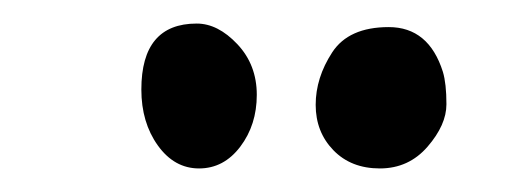

<svg xmlns="http://www.w3.org/2000/svg" viewBox="-20 -718 440 163"><path d="M356 -657Q359 -647 359 -629.5Q359 -612 343 -593.5Q327 -575 302.5 -575Q278 -575 263 -590.5Q248 -606 248 -629Q248 -652 262 -673.5Q276 -695 310 -695Q344 -695 356 -657ZM100 -642Q100 -698 147 -698Q165 -698 181.5 -680.5Q198 -663 198 -637.5Q198 -612 184 -593.5Q170 -575 149 -575Q128 -575 114 -594.5Q100 -614 100 -642Z"/></svg>

Font: Zhi Mang Xing
Style: Regular
Weight: 400
Designer: ZhongQi
Foundry: ZhongQi
Version: Version 2.001